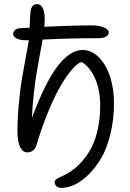

<svg xmlns="http://www.w3.org/2000/svg" viewBox="-20 -770 639 945"><path d="M282.2 154.8Q266.1 154.8 257.6 146.5Q249 138.2 249 124Q249 114.3 273.9 102.5Q277.3 100.6 294.9 92.8Q321.8 79.6 345.2 61.3Q368.7 43 392.8 13.4Q417 -16.1 434.3 -52Q451.7 -87.9 462.4 -139.2Q473.1 -190.4 473.1 -250Q473.1 -329.1 447.3 -385.5Q421.4 -441.9 381.8 -464.8Q364.3 -461.4 338.4 -432.6Q312.5 -403.8 282.7 -354.5Q252.9 -305.2 220.2 -227.3Q187.5 -149.4 160.2 -58.1Q148.9 -20 113.8 -20Q92.8 -20 79.3 -45.9Q65.9 -71.8 65.9 -125Q65.9 -189.9 72.8 -260.5Q79.6 -331.1 86.7 -374.8Q93.8 -418.5 106.2 -484.6Q118.7 -550.8 122.1 -571.8H107.9Q78.6 -571.8 61.8 -580.8Q44.9 -589.8 44.9 -602.1Q44.9 -612.3 52.5 -620.8Q60.1 -629.4 77.1 -630.9Q85.4 -631.3 126 -633.8Q128.4 -699.7 129.9 -712.9Q135.7 -750 162.1 -750Q200.2 -748.5 200.2 -671.9Q200.2 -662.6 198.2 -638.2Q335 -645 431.2 -645Q460 -645 480 -638.9Q500 -632.8 507.6 -625.5Q515.1 -618.2 515.1 -610.8Q515.1 -597.2 501.5 -589.6Q487.8 -582 463.9 -582Q318.8 -582 189.9 -575.2Q188.5 -566.9 176 -500Q163.6 -433.1 158.4 -400.6Q153.3 -368.2 146.2 -306.4Q139.2 -244.6 137.2 -189.9Q202.6 -365.2 263.7 -444.6Q324.7 -523.9 386.2 -523.9Q432.1 -523.9 468.3 -486.1Q504.4 -448.2 522.7 -389.4Q541 -330.6 541 -263.2Q541 -180.2 523.2 -108.9Q505.4 -37.6 477.3 9.8Q449.2 57.1 414.3 90.8Q379.4 124.5 345.7 139.6Q312 154.8 282.2 154.8Z"/></svg>

Font: Shantell Sans Irregular
Style: Regular
Weight: 300
Designer: Stephen Nixon, Anya Danilova, Shantell Martin
Foundry: Arrow Type
Version: Version 1.006;[9816181b4]